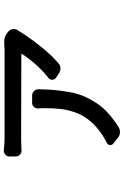

<svg xmlns="http://www.w3.org/2000/svg" viewBox="165 -758 669 1040"><g transform="rotate(-90 500.0 -238.5)"><path d="M432.6 -365.2Q430.7 -377.9 439.5 -388.7Q448.2 -399.4 461.9 -399.4H502Q516.6 -399.4 526.4 -389.2Q536.1 -378.9 536.1 -364.3Q535.2 -314.5 531.7 -278.3Q528.3 -242.2 521 -199.2Q513.7 -156.2 499.5 -122.6Q485.4 -88.9 463.4 -54.2Q441.4 -19.5 407.7 11.2Q374 42 330.1 69.3Q318.4 76.2 304.7 76.2Q302.7 76.2 300.8 76.2Q285.2 75.2 273.4 65.4L241.2 40Q232.4 32.2 233.9 21Q235.4 9.8 246.1 4.9Q267.6 -5.9 289.1 -19.5Q335 -50.8 364.3 -85.4Q393.6 -120.1 408.7 -161.1Q423.8 -202.1 428.7 -241.2Q433.6 -280.3 433.6 -334Q433.6 -348.6 432.6 -365.2ZM783.2 -550.8Q788.1 -550.8 792 -550.8Q822.3 -550.8 843.8 -532.2L850.6 -526.4Q862.3 -515.6 862.3 -498Q862.3 -486.3 854.5 -475.6Q852.5 -472.7 850.6 -469.7Q823.2 -423.8 774.4 -361.3Q725.6 -298.8 676.8 -256.8Q665 -246.1 649.4 -246.1Q649.4 -246.1 648.4 -246.1Q633.8 -246.1 621.1 -254.9L597.7 -270.5Q587.9 -277.3 587.4 -290Q586.9 -302.7 596.7 -310.5Q635.7 -340.8 671.9 -381.8Q708 -422.9 726.6 -454.1Q729.5 -458 724.6 -458L271.5 -459Q241.2 -459 206.1 -457Q192.4 -456.1 182.1 -465.3Q171.9 -474.6 171.9 -488.3V-522.5Q171.9 -536.1 182.6 -544.9Q191.4 -552.7 203.1 -552.7Q205.1 -552.7 206.1 -552.7Q244.1 -548.8 271.5 -548.8H752Q764.6 -548.8 783.2 -550.8Z"/></g></svg>

Font: Gen Jyuu Gothic L Monospace Medium
Style: Regular
Weight: 500
Designer: [Source Han Sans]
Ryoko NISHIZUKA  (kana & ideographs); Paul D. Hunt (Latin, Greek & Cyrillic); Wenlong ZHANG  (bopomofo
Version: Version 1.002.20150607